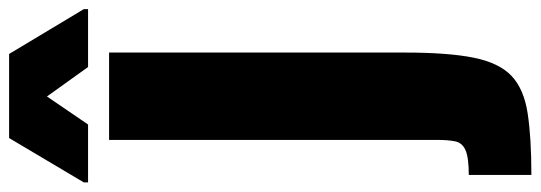

<svg xmlns="http://www.w3.org/2000/svg" viewBox="-430 -474 1158 411"><g transform="rotate(-90 148.5 -269.0)"><path d="M-21 290V156Q16 156 32 149Q48 142 51 126.5Q54 111 54 89V-614H241V19Q241 112 230 166.5Q219 221 191 247.5Q163 274 111 282Q59 290 -21 290ZM-37 -659V-668L58 -828H238L334 -668V-659H210L147 -747L87 -659Z"/></g></svg>

Font: Farlight84_Sys_V01
Style: Bold
Weight: 700
Designer: Monotype Design Team, Nadine Chahine and Nizar Qandah
Foundry: Monotype Imaging Inc.
Version: Version 2.004;October 31, 2024;FontCreator 14.0.0.2814 64-bi